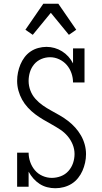

<svg xmlns="http://www.w3.org/2000/svg" viewBox="-20 -992 540 1020"><path d="M274 8Q252 8 230.5 2.5Q209 -3 190.5 -15Q172 -27 157.5 -43.5Q143 -60 132 -80V0H71V-181H132Q132 -156 140.5 -131.5Q149 -107 165.5 -87.5Q182 -68 206 -57.5Q230 -47 255 -47Q280 -47 303.5 -56Q327 -65 343.5 -83.5Q360 -102 368 -125.5Q376 -149 376 -174Q376 -200 366 -224.5Q356 -249 339 -269Q322 -289 300 -303.5Q278 -318 255.5 -330.5Q233 -343 210 -356.5Q187 -370 166.5 -385.5Q146 -401 128 -420.5Q110 -440 97.5 -462.5Q85 -485 78 -510.5Q71 -536 71 -562Q71 -585 75.5 -607Q80 -629 88.5 -649.5Q97 -670 110.5 -688Q124 -706 142.5 -718.5Q161 -731 183 -737Q205 -743 227 -743Q249 -743 270 -737Q291 -731 309.5 -719.5Q328 -708 343 -691.5Q358 -675 368 -655V-735H429V-554H368Q368 -579 359.5 -603.5Q351 -628 334.5 -647Q318 -666 294.5 -677Q271 -688 246 -688Q222 -688 199.5 -678.5Q177 -669 161.5 -650.5Q146 -632 139 -609Q132 -586 132 -562Q132 -536 141.5 -511Q151 -486 168.5 -466.5Q186 -447 207.5 -432Q229 -417 252 -404.5Q275 -392 297.5 -379Q320 -366 341 -350Q362 -334 379.5 -314.5Q397 -295 410 -272.5Q423 -250 430 -224.5Q437 -199 437 -173Q437 -150 432 -127.5Q427 -105 418 -84.5Q409 -64 394.5 -46Q380 -28 361 -16Q342 -4 319.5 2Q297 8 274 8ZM154 -807 115 -834 210 -972H290L385 -834L346 -807L250 -924Z"/></svg>

Font: Iosevka Curly Slab Light
Style: Regular
Weight: 300
Monospace: yes
Designer: Belleve Invis
Foundry: Belleve Invis
Version: Version 22.1.2; ttfautohint (v1.8.4)